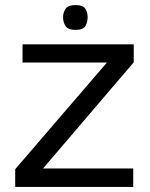

<svg xmlns="http://www.w3.org/2000/svg" viewBox="-20 -738 594 758"><path d="M40 0V-70L402 -491H69V-563H508V-492L150 -73H506V0ZM278 -620Q249 -620 239 -635Q229 -650 229 -670Q229 -689 239 -703.5Q249 -718 278 -718Q308 -718 317 -703.5Q326 -689 326 -670Q326 -650 317 -635Q308 -620 278 -620Z"/></svg>

Font: Darker Grotesque SemiBold
Style: Regular
Weight: 600
Designer: Gabriel Lam
Foundry: TypeRant
Version: Version 1.000;gftools[0.9.28]